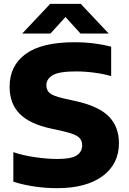

<svg xmlns="http://www.w3.org/2000/svg" viewBox="-20 -970 670 1000"><path d="M278.5 10Q214.5 10 156.5 1Q98.5 -8 49.5 -23.5V-177.5Q99 -160.5 163 -151.2Q227 -142 278.5 -142Q352 -142 380 -161Q408 -180 408 -213.5Q408 -241.5 387.8 -257.2Q367.5 -273 308.5 -286.5L245.5 -300.5Q134 -324.5 82 -377.8Q30 -431 30 -518Q30 -628 113.8 -689Q197.5 -750 367 -750Q423 -750 472.2 -743.5Q521.5 -737 559 -727V-573.5Q522.5 -584.5 473.5 -591.2Q424.5 -598 375.5 -598Q286.5 -598 254 -578Q221.5 -558 221.5 -526.5Q221.5 -500 238.8 -485.2Q256 -470.5 306.5 -458.5L369.5 -444.5Q492.5 -418 546 -364.2Q599.5 -310.5 599.5 -224.5Q599.5 -115.5 514.2 -52.8Q429 10 278.5 10ZM96 -795.5 241.5 -950H400.5L546 -795.5H399L321 -881.5L243 -795.5Z"/></svg>

Font: Encode Sans Semi Expanded ExtraBold
Style: Regular
Weight: 800
Width: 6
Designer: Multiple Designers
Foundry: Impallari Type
Version: Version 3.000; ttfautohint (v1.8.3) -l 8 -r 50 -G 200 -x 14 